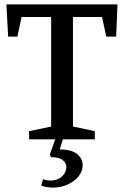

<svg xmlns="http://www.w3.org/2000/svg" viewBox="-20 -632 562 871"><path d="M112 0V-37L212 -58V-555H78L59 -466H17L9 -612H513L507 -466H462L443 -555H311V-58L410 -37V0ZM220 219Q207 219 193.5 217Q180 215 167 210L175 181Q184 184 192 185.5Q200 187 208 187Q241 187 261 168.5Q281 150 281 126Q281 108 265 94.5Q249 81 211 81L206 69L233 -7H267L251 46Q305 46 330 67Q355 88 355 117Q355 145 336.5 168Q318 191 287 205Q256 219 220 219Z"/></svg>

Font: Manuale Medium
Style: Regular
Weight: 500
Designer: Eduardo Tunni / Pablo Cosgaya
Foundry: Eduardo Tunni / Pablo Cosgaya
Version: Version 1.002